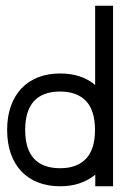

<svg xmlns="http://www.w3.org/2000/svg" viewBox="-20 -650 441 670"><path d="M374.5 -629.9V0H312.5V-40.5Q263.2 0 189.9 0Q147.5 0 113.3 -13.2Q79.1 -26.4 54.9 -51.8Q30.8 -77.1 17.8 -113.8Q4.9 -150.4 4.9 -196.8Q4.9 -242.7 17.8 -279.3Q30.8 -315.9 54.7 -341.3Q78.6 -366.7 112.8 -380.1Q147 -393.6 189.9 -393.6Q264.6 -393.6 312 -353.5V-629.9ZM280.3 -297.4Q248.5 -330.6 189.9 -330.6Q128.9 -330.6 98.4 -296.9Q67.9 -263.2 67.9 -196.8Q67.9 -129.9 98.6 -96.4Q129.4 -63 189.9 -63Q249 -63 280.3 -96.2Q311.5 -129.4 311.5 -196.8Q311.5 -264.2 280.3 -297.4Z"/></svg>

Font: Fibel Sued LRS
Style: Regular
Weight: 400
Designer: Peter Wiegel
Foundry: Peter Wiegel
Version: Version 000.000